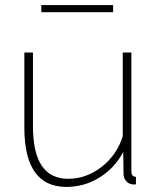

<svg xmlns="http://www.w3.org/2000/svg" viewBox="-20 -727 621 757"><path d="M143 -679V-707H426V-679ZM76 -224V-520H110V-228Q110 -22 249 -22Q320 -22 380.5 -69Q441 -116 464 -190V-520H498V-52Q498 -30 516 -30V0Q503 1 497 -1Q484 -4 475.5 -15.5Q467 -27 467 -42L466 -128Q432 -64 372 -27Q312 10 242 10Q76 10 76 -224Z"/></svg>

Font: Raleway-v4020 ExtraLight
Style: Regular
Weight: 275
Designer: Matt McInerney, Pablo Impallari, Rodrigo Fuenzalida
Foundry: Matt McInerney, Pablo Impallari, Rodrigo Fuenzalida
Version: Version 4.020;PS 004.020;hotconv 1.0.88;makeotf.lib2.5.64775